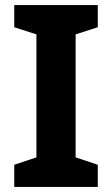

<svg xmlns="http://www.w3.org/2000/svg" viewBox="-20 -734 441 754"><path d="M364 0H36V-87L123 -116V-599L36 -627V-714H364V-627L277 -599V-116L364 -87Z"/></svg>

Font: Noto Sans Khmer UI
Style: Bold
Weight: 700
Designer: Danh Hong and the Monotype Design Team
Foundry: Monotype Imaging Inc.
Version: Version 2.002; ttfautohint (v1.8.4.7-5d5b)